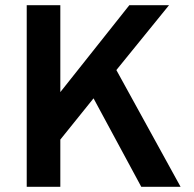

<svg xmlns="http://www.w3.org/2000/svg" viewBox="-20 -720 748 740"><path d="M83 0V-700H212.5V-365L478.5 -700H631.5L428.5 -450L676 0H524.5L340.5 -341L212.5 -182V0Z"/></svg>

Font: Overpass
Style: Bold
Weight: 700
Designer: Delve Withrington, Dave Bailey, Thomas Jockin
Foundry: Delve Fonts LLC
Version: Version 4.000; ttfautohint (v1.8.3)